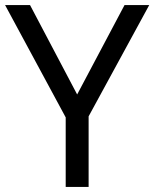

<svg xmlns="http://www.w3.org/2000/svg" viewBox="-20 -734 606 754"><path d="M283 -363 469 -714H566L328 -277V0H238V-273L0 -714H98Z"/></svg>

Font: tamil25
Style: Book
Weight: 400
Designer: Jelle Bosma - Monotype Design Team
Foundry: Monotype Imaging Inc.
Version: Version 2.003